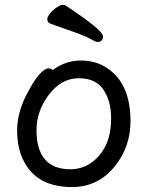

<svg xmlns="http://www.w3.org/2000/svg" viewBox="-20 -739 602 783"><path d="M267.1 -48.8Q314 -48.8 351.1 -74.5Q388.2 -100.1 410.6 -144.5Q433.1 -189 433.1 -257.8Q433.1 -326.2 402.1 -373Q371.1 -419.9 301 -419.9Q231 -419.9 179.9 -353.5Q128.9 -287.1 128.9 -208Q128.9 -48.8 267.1 -48.8ZM272.9 23.9Q164.1 23.9 106.9 -38.6Q49.8 -101.1 49.8 -207Q49.8 -289.1 101.1 -377Q121.1 -414.1 142.1 -437Q163.1 -460 176.8 -460Q189.9 -460 194.8 -453.1Q247.1 -492.2 309.1 -492.2Q371.1 -492.2 416 -461.9Q512.2 -398.9 512.2 -245.1Q512.2 -141.1 449.2 -62Q380.9 23.9 272.9 23.9ZM377 -567.9Q370.1 -567.9 349.6 -579.8Q329.1 -591.8 281.5 -608.4Q233.9 -625 184.1 -643.1Q172.9 -647.9 172.9 -661.1Q172.9 -670.9 184.8 -685.1Q196.8 -699.2 211.9 -709.2Q227.1 -719.2 235.8 -719.2Q243.2 -719.2 247.1 -716.8Q399.9 -616.2 399.9 -590.8Q399.9 -567.9 377 -567.9Z"/></svg>

Font: LXGW WenKai Screen
Style: Regular
Weight: 400
Designer: LXGW / Fontworks Inc.
Foundry: LXGW / Fontworks Inc.
Version: Version 1.510;January 18,2025